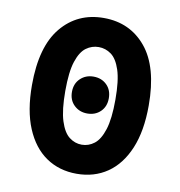

<svg xmlns="http://www.w3.org/2000/svg" viewBox="-76 -717 752 800"><g transform="rotate(10 300.0 -317.5)"><path d="M300 12Q226 12 170.5 -26Q115 -64 84 -138Q53 -212 53 -320Q53 -483 121 -565Q189 -647 300 -647Q411 -647 479 -565Q547 -483 547 -320Q547 -212 516 -138Q485 -64 429.5 -26Q374 12 300 12ZM300 -111Q329 -111 353 -129.5Q377 -148 391.5 -193.5Q406 -239 406 -320Q406 -401 391.5 -445Q377 -489 353 -506.5Q329 -524 300 -524Q271 -524 247 -506.5Q223 -489 208.5 -445Q194 -401 194 -320Q194 -239 208.5 -193.5Q223 -148 247 -129.5Q271 -111 300 -111ZM300 -243Q267 -243 244.5 -264.5Q222 -286 222 -321Q222 -356 244.5 -377.5Q267 -399 300 -399Q334 -399 356 -377.5Q378 -356 378 -321Q378 -286 356 -264.5Q334 -243 300 -243Z"/></g></svg>

Font: Source Code Pro ExtraBold
Style: Regular
Weight: 800
Monospace: yes
Designer: Paul D. Hunt, Teo Tuominen
Foundry: Adobe Systems Incorporated
Version: Version 1.018;hotconv 1.0.116;makeotfexe 2.5.65601